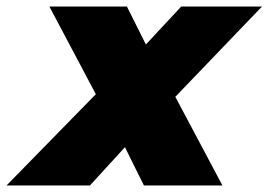

<svg xmlns="http://www.w3.org/2000/svg" viewBox="-88 -567 821 587"><path d="M-68 0 205 -279 63 -547H300L358 -431L466 -547H713L448 -271L592 0H352L294 -117L187 0Z"/></svg>

Font: Montserrat Black
Style: Italic
Weight: 900
Italic angle: -11.3°
Designer: Julieta Ulanovsky
Foundry: Julieta Ulanovsky
Version: Version 9.000; ttfautohint (v1.8.4.7-5d5b)